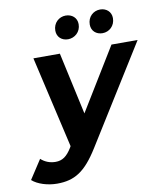

<svg xmlns="http://www.w3.org/2000/svg" viewBox="-182 -831 950 1114"><g transform="rotate(-10 293.0 -274.0)"><path d="M272 -612C311 -612 347 -642 347 -688C347 -726 318 -750 281 -750C242 -750 207 -720 207 -674C207 -636 235 -612 272 -612ZM475 -612C514 -612 549 -642 549 -688C549 -726 520 -750 484 -750C444 -750 410 -720 410 -674C410 -636 438 -612 475 -612ZM514 -538 290 -172 210 -538H54L178 1L173 10C144 57 117 76 77 76C42 76 13 63 -9 43L-82 155C-50 184 9 202 64 202C167 202 231 163 310 36L668 -538Z"/></g></svg>

Font: AWKNG-Font
Style: Bold Italic
Weight: 700
Italic angle: -11.3°
Designer: Awakening Church
Foundry: Awakening Church
Version: Version 1.700;PS 001.700;hotconv 1.0.88;makeotf.lib2.5.64775